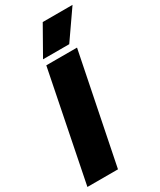

<svg xmlns="http://www.w3.org/2000/svg" viewBox="-237 -991 889 1066"><g transform="rotate(-30 207.0 -458.5)"><path d="M233 -917H424L299 -737H131ZM130 -699H327L186 0H-10Z"/></g></svg>

Font: Readiness ExtraBold
Style: Italic
Weight: 800
Italic angle: -12°
Designer: Katatrad Team
Foundry: CadsonDemak
Version: Version 1.00;January 16, 2020;FontCreator 12.0.0.2550 64-bit